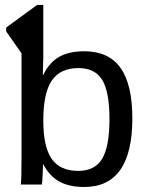

<svg xmlns="http://www.w3.org/2000/svg" viewBox="-20 -745 596 775"><path d="M66.9 -529.8 4.9 -618.2V-633.8L129.9 -725.1H154.8V-518.1Q154.8 -500.5 152.8 -442.9H154.8Q179.2 -493.2 219 -515.6Q258.8 -538.1 319.8 -538.1Q418.9 -538.1 466.6 -470.9Q514.2 -403.8 514.2 -267.1Q514.2 9.8 319.8 9.8Q259.3 9.8 219.5 -12.2Q179.7 -34.2 154.8 -82H153.8Q153.8 -78.1 151.9 -36.1Q150.4 -4.4 148.9 0H64Q66.9 -25.4 66.9 -108.9ZM421.9 -264.2Q421.9 -374.5 392.6 -422.4Q363.3 -470.2 296.9 -470.2Q222.7 -470.2 188.7 -419.4Q154.8 -368.7 154.8 -257.8Q154.8 -152.8 188.5 -104Q222.2 -55.2 295.9 -55.2Q362.8 -55.2 392.3 -104.2Q421.9 -153.3 421.9 -264.2Z"/></svg>

Font: Libra Sans Modern
Style: Regular
Weight: 400
Foundry: Stefan Peev, Context Ltd
Version: Version 1.000